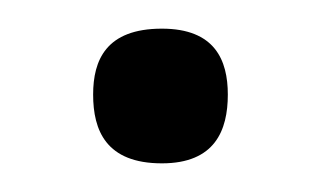

<svg xmlns="http://www.w3.org/2000/svg" viewBox="-20 -312 234 134"><path d="M93 -198C130 -198 139 -221 139 -246C139 -270 130 -292 93 -292C54 -292 45 -270 45 -246C45 -221 54 -198 93 -198Z"/></svg>

Font: OSH Darker Grotesque
Style: Regular
Weight: 400
Designer: Gabriel Lam
Foundry: TypeRant
Version: Version 1.000;Glyphs 3.1.1 (3148)